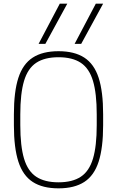

<svg xmlns="http://www.w3.org/2000/svg" viewBox="-20 -1020 640 1050"><path d="M424 -780H388L504 -1000H544ZM228 -780H191L307 -1000H348ZM300 10Q213 10 159 -25Q105 -60 80.5 -136Q56 -212 56 -335V-395Q56 -519 80.5 -594.5Q105 -670 159 -705Q213 -740 300 -740Q387 -740 441 -705Q495 -670 519.5 -594.5Q544 -519 544 -395V-335Q544 -212 519.5 -136Q495 -60 441 -25Q387 10 300 10ZM300 -23Q376 -23 422 -53.5Q468 -84 488.5 -152.5Q509 -221 509 -336V-394Q509 -509 488.5 -577.5Q468 -646 422 -676.5Q376 -707 300 -707Q224 -707 178 -676.5Q132 -646 111.5 -577.5Q91 -509 91 -394V-336Q91 -221 111.5 -152.5Q132 -84 178 -53.5Q224 -23 300 -23Z"/></svg>

Font: M PLUS Code Latin Expanded ExtraLight
Style: Regular
Weight: 250
Width: 7
Designer: Coji Morishita
Foundry: UNDERFOREST DESIGN
Version: Version 1.002; ttfautohint (v1.8.3)